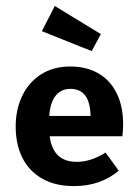

<svg xmlns="http://www.w3.org/2000/svg" viewBox="-20 -613 466 645"><path d="M237.8 -69.3Q286.1 -69.3 334.5 -100.6L378.9 -39.6Q351.1 -15.6 313 -1.7Q274.9 12.2 228.5 12.2Q165.5 12.2 121.3 -13.2Q77.1 -38.6 54.9 -83.5Q32.7 -128.4 32.7 -188Q32.7 -244.6 54.4 -290.5Q76.2 -336.4 117.7 -363Q159.2 -389.6 216.3 -389.6Q270.5 -389.6 310.3 -366.7Q350.1 -343.8 371.8 -300Q393.6 -256.3 393.6 -195.8Q393.6 -172.4 391.1 -155.3H147Q157.7 -69.3 237.8 -69.3ZM145.5 -223.6H284.2Q282.7 -314.5 216.3 -314.5Q186 -314.5 167.5 -292.2Q148.9 -270 145.5 -223.6ZM120.6 -508.3 164.1 -592.8 318.8 -498.5 288.1 -441.4Z"/></svg>

Font: Amiri Typewriter
Style: Bold
Weight: 700
Monospace: yes
Designer: Khaled Hosny
Version: Version 1.1